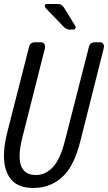

<svg xmlns="http://www.w3.org/2000/svg" viewBox="-21 -936 542 963"><path d="M144 6.8Q76.2 5.9 41 -28.8Q-28.8 -102.1 17.1 -278.8L125 -702.1Q131.3 -724.1 155.3 -724.1H184.1Q196.3 -724.1 201.7 -715.1Q207 -706.1 204.1 -692.9L91.3 -247.1Q43.5 -58.1 159.2 -58.1Q207 -58.1 244.6 -98.1Q282.2 -138.2 306.2 -235.8L425.3 -702.1Q431.2 -724.1 455.1 -724.1H480.5Q492.2 -724.1 497.3 -715.1Q502.4 -706.1 499 -692.9L382.3 -229Q350.1 -100.1 291 -47.9Q267.1 -24.9 230.2 -9Q193.4 6.8 144 6.8ZM268.1 -916Q288.1 -916 299.3 -898.9L356 -806.6Q361.3 -798.8 356.7 -793.2Q352.1 -787.6 343.3 -787.6H327.1Q312 -787.6 298.3 -801.8L209 -894.5Q202.1 -904.8 204.6 -910.4Q207 -916 215.3 -916Z"/></svg>

Font: Allan
Style: Regular
Weight: 400
Designer: Anton Koovit
Foundry: Anton Koovit
Version: Version 1.002